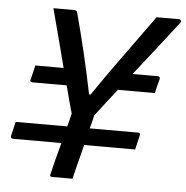

<svg xmlns="http://www.w3.org/2000/svg" viewBox="-51 -750 776 799"><g transform="rotate(5 337.0 -350.0)"><path d="M348 -270Q345 -256 341.5 -242.5Q338 -229 334 -215H535Q547 -215 544 -203Q542 -193 537 -173.5Q532 -154 530 -144H317Q314 -133 311.5 -122Q309 -111 306 -100Q292 -47 281 0H196Q184 0 188 -11Q196 -45 204.5 -78Q213 -111 222 -144H21Q8 -144 11 -157Q13 -167 18 -186Q23 -205 25 -215H240Q244 -229 247.5 -242.5Q251 -256 254 -270Q247 -295 239 -324Q231 -353 223 -385H80Q67 -385 72 -398Q74 -407 79 -426.5Q84 -446 86 -456H204Q190 -510 174 -571.5Q158 -633 140 -700H226Q234 -700 237 -696.5Q240 -693 241 -687Q262 -609 281 -529Q300 -449 319 -356L325 -355Q382 -439 441.5 -520.5Q501 -602 571 -700H665Q670 -700 673 -695.5Q676 -691 671 -685Q627 -628 582 -570.5Q537 -513 492 -456H596Q609 -456 606 -444Q603 -433 598 -414Q593 -395 591 -385H437Q414 -356 392 -327.5Q370 -299 348 -270Z"/></g></svg>

Font: Recursive Mn Lnr St
Style: Italic
Weight: 400
Italic angle: -15°
Monospace: yes
Version: Version 1.079;hotconv 1.0.112;makeotfexe 2.5.65598; ttfautoh